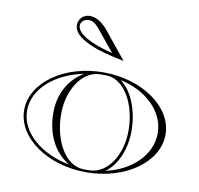

<svg xmlns="http://www.w3.org/2000/svg" viewBox="-72 -696 805 776"><g transform="rotate(10 330.0 -307.5)"><path d="M399 -465 400 -466 314.3 -571.7C292.2 -599 266.9 -620 235 -620C210.2 -620 190 -599.8 190 -575C190 -520.5 289.1 -485.5 399 -465ZM350 -487.7C261 -509.6 202 -541.3 202 -575C202 -590.5 216.8 -603 235 -603C256.3 -603 271.9 -584 288 -564.1ZM406.1 -14.3C452.9 -47.5 482 -115.9 482 -190C482 -273.3 452.1 -350.7 403.1 -386.3C507.2 -364.5 588 -291.4 588 -200C588 -109.4 508.7 -36.7 406.1 -14.3ZM190 -210C190 -309.7 244 -392.1 315 -394.7C320.3 -394.9 324.7 -395 330 -395C335.3 -395 339.7 -394.9 345 -394.7C416.4 -392.1 470 -300.4 470 -190C470 -90.3 416 -7.9 345 -5.3C339.7 -5.1 335.3 -5 330 -5C324.7 -5 320.3 -5.1 315 -5.3C243.6 -7.9 190 -99.6 190 -210ZM40 -200C40 -86.8 169.9 5 330 5C490.1 5 620 -86.8 620 -200C620 -313.2 490.1 -405 330 -405C169.9 -405 40 -313.2 40 -200ZM256.9 -13.7C142.2 -35.5 52 -107.8 52 -200C52 -291.5 140.7 -363.3 253.9 -385.7C191.1 -349 158 -284.5 158 -210C158 -127.2 189.7 -54.3 256.9 -13.7Z"/></g></svg>

Font: SortefaxS01
Style: Medium
Weight: 500
Designer: gluk
Foundry: gluk
Version: Version 0.261